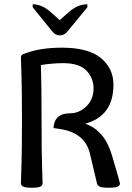

<svg xmlns="http://www.w3.org/2000/svg" viewBox="-20 -881 626 909"><path d="M494.1 7.8Q461.9 7.8 451.7 2.4Q441.4 -2.9 439 -13.2L405.8 -153.3Q382.8 -252 265.1 -270L233.4 -274.9Q236.8 -344.7 312.5 -344.7Q355 -344.7 388.9 -377.7Q422.9 -410.6 422.9 -462.9Q422.9 -511.2 389.4 -546.6Q356 -582 278.3 -582Q230 -582 173.8 -573.2Q176.8 -465.8 176.8 -311Q176.8 -156.2 179.2 -94.7Q181.6 -33.2 181.6 -12.7Q181.6 -2.9 171.1 2.4Q160.6 7.8 130.4 7.8Q100.6 7.8 89.8 2.4Q79.1 -2.9 79.1 -12.7Q79.1 -33.2 81.5 -94.7Q84 -156.2 84 -311Q84 -465.8 81.5 -527.3Q79.1 -588.9 79.1 -609.4Q79.1 -620.1 89.8 -624.5Q165 -655.3 272.5 -655.3Q398.4 -655.3 457.8 -606.2Q517.1 -557.1 517.1 -480Q517.1 -331.1 382.8 -295.4Q475.6 -264.6 510.3 -144.5Q547.9 -18.1 547.9 -12.7Q547.9 -2.9 537.4 2.4Q526.9 7.8 494.1 7.8ZM393.6 -860.8V-846.7L299.8 -732.4Q284.2 -713.4 263.2 -713.4Q242.7 -713.4 227.1 -732.4L134.8 -846.7V-860.8Q178.7 -860.8 220.7 -823.2L262.7 -785.6L305.2 -823.2Q347.7 -860.8 393.6 -860.8Z"/></svg>

Font: Bainsley
Style: Regular
Weight: 400
Designer: Paul James MIller
Foundry: High-Logic / Made with FontCreator
Version: Version 1.411;March 28, 2021;FontCreator 13.0.0.2683 64-bit